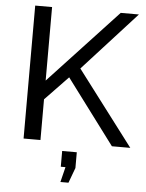

<svg xmlns="http://www.w3.org/2000/svg" viewBox="-61 -758 775 1020"><g transform="rotate(5 327.0 -248.5)"><path d="M300 213 320 132H295V48H373V132L343 213ZM85 0V-709H175V-317L541 -710H638L353 -397L654 0H556L298 -345L175 -217V0Z"/></g></svg>

Font: Raleway Medium Alt1
Style: Regular
Weight: 500
Designer: Matt McInerney, Pablo Impallari, Rodrigo Fuenzalida
Foundry: Matt McInerney, Pablo Impallari, Rodrigo Fuenzalida
Version: Version 3.000g; ttfautohint (v1.5) -l 8 -r 28 -G 28 -x 14 -D